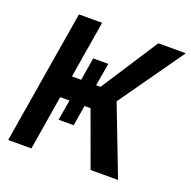

<svg xmlns="http://www.w3.org/2000/svg" viewBox="-128 -855 977 982"><g transform="rotate(20 360.0 -364.0)"><path d="M283.7 -541H365.7L344.7 -417H368.7L570.3 -727.5H719.7L471.2 -375.5L615.7 0H466.3L357.9 -296.9H325.2L306.6 -185.5H224.6L243.2 -296.9H192.9L144 0H17.6L138.2 -727.5H264.2L212.9 -417H263.2Z"/></g></svg>

Font: Inter Display SemiBold
Style: Italic
Weight: 600
Italic angle: -9.39999°
Designer: Rasmus Andersson
Foundry: rsms
Version: Version 4.000;git-a52131595